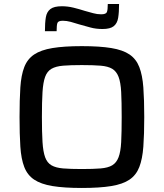

<svg xmlns="http://www.w3.org/2000/svg" viewBox="-20 -925 812 953"><path d="M386 8Q298 8 240.5 -1.5Q183 -11 149.5 -33.5Q116 -56 100.5 -96Q85 -136 81 -197Q77 -258 77 -344Q77 -430 81 -491Q85 -552 100.5 -592Q116 -632 149.5 -654.5Q183 -677 240.5 -686.5Q298 -696 386 -696Q475 -696 532.5 -686.5Q590 -677 623 -654.5Q656 -632 671.5 -592Q687 -552 691.5 -491Q696 -430 696 -344Q696 -258 691.5 -197Q687 -136 671.5 -96Q656 -56 623 -33.5Q590 -11 532.5 -1.5Q475 8 386 8ZM386 -86Q443 -86 479.5 -89Q516 -92 537 -104.5Q558 -117 568.5 -144.5Q579 -172 581.5 -220Q584 -268 584 -344Q584 -420 581.5 -468Q579 -516 568.5 -543.5Q558 -571 537 -583.5Q516 -596 479.5 -599Q443 -602 386 -602Q330 -602 293.5 -599Q257 -596 235.5 -583.5Q214 -571 204 -543.5Q194 -516 191 -468Q188 -420 188 -344Q188 -268 191 -220Q194 -172 204 -144.5Q214 -117 235.5 -104.5Q257 -92 293.5 -89Q330 -86 386 -86ZM203 -770Q203 -812 207.5 -839Q212 -866 230 -880Q248 -894 287 -894Q316 -894 344.5 -887Q373 -880 401 -871Q423 -865 442.5 -859.5Q462 -854 482 -854Q506 -854 510.5 -865Q515 -876 515 -905H571Q571 -864 566.5 -836.5Q562 -809 544.5 -795Q527 -781 489 -781Q456 -781 429 -788.5Q402 -796 373 -804Q352 -811 331 -816.5Q310 -822 292 -822Q269 -822 265 -811Q261 -800 261 -770Z"/></svg>

Font: Saira SemiExpanded Medium
Style: Regular
Weight: 500
Width: 6
Designer: Hector Gatti with collaboration of the Omnibus-Type team
Foundry: Omnibus-Type
Version: Version 1.101